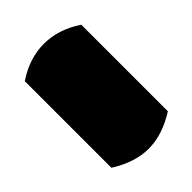

<svg xmlns="http://www.w3.org/2000/svg" viewBox="-41 -923 441 441"><g transform="rotate(45 180.0 -702.0)"><path d="M320.8 -793.9Q350.6 -747.1 350.6 -702.1Q350.6 -657.2 320.8 -610.4H39.6Q9.8 -654.8 9.8 -702.1Q9.8 -749.5 39.6 -793.9Z"/></g></svg>

Font: Modak sl
Style: Regular
Weight: 400
Designer: Sarang Kulkarni, Maithili Shingre, Noopur Datye
Foundry: Ek Type
Version: Version 1.036;PS Version 1.000;hotconv 1.0.79;makeotf.lib2.5